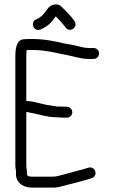

<svg xmlns="http://www.w3.org/2000/svg" viewBox="-20 -860 521 876"><path d="M164 -725C184.7 -733.9 200.6 -744.3 216 -761C222.7 -769.7 228.7 -777.7 234 -785C235.8 -783.5 239.9 -780.1 241 -779C251.3 -767.4 263.4 -755.3 273 -743L280 -734C299.1 -708.6 338.3 -736.5 320 -764L313 -773C303.3 -786.4 288.3 -801.7 276.5 -813.5L261 -829C255.7 -835 248.7 -838.5 240 -839.5C216.2 -842.2 201.6 -827.4 192 -813C180.2 -795.3 165.8 -779.8 145 -772C116.7 -759.4 132.2 -714.4 164 -725ZM407 -641H384C375.6 -641 361.1 -643 354 -645C329.8 -651 308.2 -656.5 282 -660C235.3 -670.8 184.5 -682 129 -682H109C101 -682 94 -681.7 88 -681C55.7 -677.9 50 -639.8 50 -601V-105C50 -93.3 53 -84.9 53 -75C48.5 -29.6 83 -4 126 -4H222C234.7 -4 249 -6.3 265 -11C309.4 -22.1 356.2 -33.4 398 -47C430 -56.6 414.7 -104.2 384 -95L367 -90C327.9 -79.3 291.7 -68.9 252 -59C240.7 -55.7 230.7 -54 222 -54H126C121.3 -54 117.3 -54.3 114 -55C110.8 -55 103 -60.3 103 -64C102.3 -67.3 102.3 -70.3 103 -73C103 -84.5 100 -93.3 100 -105V-349C104 -349 108 -348.3 112 -347C151.4 -340.9 192.9 -325 237 -325C243 -324.3 249.3 -324 256 -324C262 -323.3 268.3 -323 275 -323H285C298.2 -323 310 -334.8 310 -348C310 -361.2 298.2 -373 285 -373H275C269 -373 263 -373.3 257 -374H241C227.3 -375.7 206.7 -378.9 192.5 -381.5C161.8 -387.2 133.1 -399 100 -399V-602C100 -613.3 100.3 -621 101 -625C101 -627 101.3 -629.3 102 -632H129C183 -632 228.4 -620.1 274 -611C311.1 -605.3 343.9 -591 384 -591H407C420.5 -591 432 -602.9 432 -616.5C432 -630.1 420.5 -641 407 -641Z"/></svg>

Font: HoneyBee
Style: Book
Weight: 300
Foundry: Cannot Into Space Fonts
Version: Version 0.89